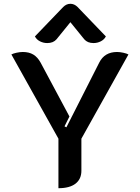

<svg xmlns="http://www.w3.org/2000/svg" viewBox="-20 -983 737 1012"><path d="M288 -252 40 -696Q49 -701 67 -705Q85 -709 100 -709Q133 -709 155.5 -695.5Q178 -682 194 -653L346 -369L320 -317L330 -312L503 -653Q531 -709 597 -709Q612 -709 630 -705Q648 -701 657 -696L409 -252V-83Q409 -39 378 -15Q347 9 288 9ZM229 -756Q209 -756 191 -765Q173 -774 164 -791L313 -946Q330 -963 351 -963Q372 -963 389 -946L538 -791Q529 -774 511 -765Q493 -756 473 -756Q441 -756 424 -776L351 -866L278 -776Q261 -756 229 -756Z"/></svg>

Font: K2D SemiBold
Style: Regular
Weight: 600
Designer: Katatrad Aksorn Co.,Ltd.
Foundry: Cadson Demak Co.,Ltd.
Version: Version 1.000; ttfautohint (v1.6)